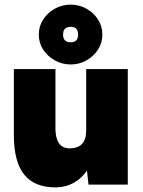

<svg xmlns="http://www.w3.org/2000/svg" viewBox="-20 -799 618 831"><path d="M363 0 353 -92V-500H533V0ZM40 -214V-500H220V-244ZM220 -244Q220 -216 226.5 -197Q233 -178 245.5 -168Q258 -158 277 -157Q315 -156 334 -175Q353 -194 353 -234H402Q402 -155 378 -100Q354 -45 313 -16.5Q272 12 220 12Q129 12 84.5 -43.5Q40 -99 40 -214ZM286 -520Q249 -520 217.5 -537.5Q186 -555 167 -584Q148 -613 148 -649Q148 -686 167 -715Q186 -744 217.5 -761.5Q249 -779 286 -779Q323 -779 354 -761.5Q385 -744 404 -715Q423 -686 423 -649Q423 -613 404 -584Q385 -555 354 -537.5Q323 -520 286 -520ZM286 -616Q318 -616 318 -649Q318 -683 286 -683Q253 -683 253 -649Q253 -616 286 -616Z"/></svg>

Font: Figtree Light Black
Style: Regular
Weight: 900
Version: Version 2.000